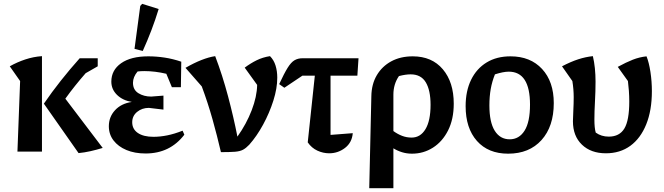

<svg xmlns="http://www.w3.org/2000/svg" viewBox="-20 -791 3463 1002"><path d="M71 0 85 -368 31 -445Q70 -467 112.5 -481Q155 -495 199 -498V0ZM390 8 209 -250Q250 -310 297.5 -370Q345 -430 396 -487H490V-445L427 -409Q399 -377 372.5 -344Q346 -311 321 -276L516 -19Q483 -9 452 -2Q421 5 390 8Z M740 10Q683 10 640 -8Q597 -26 572.5 -58Q548 -90 548 -132Q548 -181 580.5 -216Q613 -251 668 -259Q620 -267 590.5 -296Q561 -325 561 -365Q561 -425 612 -461Q663 -497 754 -497Q796 -497 839 -490.5Q882 -484 926 -469L924 -336H877L848 -406Q789 -420 733 -420Q715 -420 698 -418Q674 -389 674 -359Q674 -322 702.5 -304.5Q731 -287 769 -287L833 -292V-219L757 -228Q721 -228 695.5 -207Q670 -186 670 -153Q670 -117 699.5 -97Q729 -77 781 -77Q815 -77 852.5 -84.5Q890 -92 933 -109L942 -88Q867 10 740 10ZM725 -525 682 -536 712 -760 722 -771 808 -744Q791 -688 770 -633Q749 -578 725 -525Z M1133 3Q1113 -83 1089 -168.5Q1065 -254 1033 -340L948 -437Q1037 -488 1103 -498Q1141 -398 1170 -289Q1199 -180 1219 -78Q1266 -144 1293.5 -215.5Q1321 -287 1322 -348L1257 -438Q1288 -461 1319.5 -476.5Q1351 -492 1389 -498Q1409 -478 1418 -449Q1427 -420 1427 -386Q1427 -330 1406.5 -265.5Q1386 -201 1353 -140.5Q1320 -80 1281 -36Q1264 -18 1248 -9.5Q1232 -1 1205.5 1Q1179 3 1133 3Z M1464 -333 1437 -352Q1463 -408 1481 -437Q1499 -466 1517 -476.5Q1535 -487 1559 -487H1851L1845 -396H1705V-87L1821 -96Q1817 -47 1780.5 -19Q1744 9 1698 9Q1666 9 1636 -5Q1606 -19 1586 -48L1623 -396H1558Z M1907 191 1918 -289Q1919 -352 1946.5 -398.5Q1974 -445 2022 -471Q2070 -497 2134 -497Q2234 -497 2291 -429.5Q2348 -362 2348 -250Q2348 -169 2318.5 -110.5Q2289 -52 2239.5 -20.5Q2190 11 2130 11Q2103 11 2078.5 3.5Q2054 -4 2033 -17V191ZM2033 -297V-107Q2055 -91 2078.5 -82Q2102 -73 2128 -73Q2174 -73 2200.5 -117Q2227 -161 2227 -244Q2227 -320 2202 -361.5Q2177 -403 2123 -403Q2097 -403 2062 -394Q2033 -352 2033 -297Z M2632 11Q2528 11 2469 -55.5Q2410 -122 2410 -237Q2410 -316 2438.5 -374.5Q2467 -433 2519.5 -465Q2572 -497 2644 -497Q2748 -497 2809 -431Q2870 -365 2870 -253Q2870 -131 2806 -60Q2742 11 2632 11ZM2640 -64Q2689 -64 2717.5 -109Q2746 -154 2746 -245Q2746 -417 2635 -417Q2607 -417 2563 -403Q2548 -366 2541 -326.5Q2534 -287 2534 -241Q2534 -153 2562 -108.5Q2590 -64 2640 -64Z M3142 9Q3064 9 3017 -36Q2970 -81 2970 -158Q2970 -175 2972 -213Q2974 -251 2974 -284Q2974 -325 2967 -368L2913 -445Q2959 -469 2997.5 -481.5Q3036 -494 3074 -498Q3081 -469 3084.5 -435Q3088 -401 3088 -365Q3088 -315 3085 -261.5Q3082 -208 3082 -167Q3082 -123 3089 -99Q3118 -78 3157 -78Q3213 -78 3238.5 -120.5Q3264 -163 3264 -261Q3264 -289 3262 -317Q3260 -345 3257 -368L3204 -442Q3248 -466 3282.5 -479.5Q3317 -493 3354 -497Q3367 -465 3374.5 -415.5Q3382 -366 3382 -315Q3382 -215 3352.5 -142Q3323 -69 3269.5 -30Q3216 9 3142 9Z"/></svg>

Font: Piazzolla SemiBold
Style: Regular
Weight: 600
Designer: Juan Pablo del Peral
Foundry: Huerta Tipografica
Version: Version 1.330